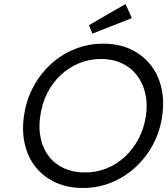

<svg xmlns="http://www.w3.org/2000/svg" viewBox="-20 -924 830 954"><path d="M391 10Q317 10 258 -16.5Q199 -43 159.5 -91Q120 -139 104 -204.5Q88 -270 99 -348Q110 -426 145 -491.5Q180 -557 233 -605.5Q286 -654 352.5 -680.5Q419 -707 493 -707Q568 -707 626.5 -680.5Q685 -654 725 -605.5Q765 -557 781 -491.5Q797 -426 786 -348Q775 -271 740 -205.5Q705 -140 651.5 -91.5Q598 -43 532 -16.5Q466 10 391 10ZM402 -67Q459 -67 510 -87.5Q561 -108 601.5 -146Q642 -184 669 -235.5Q696 -287 705 -348Q714 -410 701.5 -461.5Q689 -513 659.5 -551Q630 -589 584.5 -610Q539 -631 482 -631Q425 -631 373.5 -610Q322 -589 281.5 -551Q241 -513 215 -461.5Q189 -410 180 -348Q171 -287 182.5 -235.5Q194 -184 223.5 -146Q253 -108 299 -87.5Q345 -67 402 -67ZM439 -757 422 -799 604 -904 635 -834Z"/></svg>

Font: Lexend Light
Style: Italic
Weight: 300
Italic angle: -8.13011°
Designer: Bonnie Shaver-Troup, Thomas Jockin
Foundry: Lexend
Version: Version 1.007